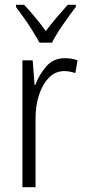

<svg xmlns="http://www.w3.org/2000/svg" viewBox="-20 -785 356 805"><path d="M252 -541Q265 -541 279 -539Q293 -537 305 -532L296 -479Q286 -482 274 -484.5Q262 -487 249 -487Q212 -487 184.5 -458.5Q157 -430 142.5 -383.5Q128 -337 129 -282V0H74V-532H117L125 -429H128Q144 -472 174 -506.5Q204 -541 252 -541ZM146 -606Q133 -629 116 -656.5Q99 -684 80.5 -710Q62 -736 47 -756V-765H81Q102 -743 126.5 -713.5Q151 -684 172 -655Q195 -685 216.5 -710.5Q238 -736 264 -765H298V-756Q274 -725 244.5 -682.5Q215 -640 198 -606Z"/></svg>

Font: Noto Sans Gurmukhi UI Condensed Light
Style: Regular
Weight: 300
Width: 3
Designer: Jelle Bosma - Monotype Design Team
Foundry: Monotype Imaging Inc.
Version: Version 2.004; ttfautohint (v1.8.4.7-5d5b)